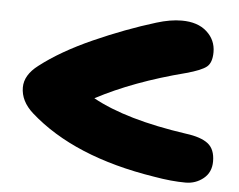

<svg xmlns="http://www.w3.org/2000/svg" viewBox="-43 -666 787 631"><g transform="rotate(5 350.0 -350.5)"><path d="M590.8 -85.9Q544.4 -85.9 485.8 -96.2Q218.8 -138.2 71.8 -269Q30.8 -305.7 30.8 -351.1Q30.8 -392.1 75.2 -425.8Q143.1 -478.5 246.6 -524.7Q350.1 -570.8 449.2 -601.1Q494.6 -615.2 532.2 -615.2Q585 -615.2 615 -588.1Q645 -561 645 -521Q645 -486.3 628.2 -472.4Q611.3 -458.5 561 -444.8Q390.6 -400.9 268.1 -335.9Q378.4 -274.9 578.1 -246.1Q627.9 -239.7 651.4 -221.4Q674.8 -203.1 674.8 -163.1Q674.8 -127 649.4 -106.4Q624 -85.9 590.8 -85.9Z"/></g></svg>

Font: Shantell Sans Normal
Style: Regular
Weight: 800
Designer: Stephen Nixon, Anya Danilova, Shantell Martin
Foundry: Arrow Type
Version: Version 1.006;[559af2be0]